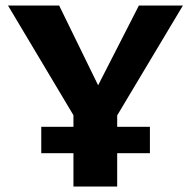

<svg xmlns="http://www.w3.org/2000/svg" viewBox="-20 -678 694 698"><path d="M268 -224 9 -658H195L369 -302ZM247 0V-314H406V0ZM386 -225 303 -302 485 -658H645ZM130 -121V-217H525V-121Z"/></svg>

Font: Ysabeau SC ExtraBold
Style: Regular
Weight: 800
Designer: Christian Thalmann (Catharsis Fonts)
Version: Version 2.001;gftools[0.9.30]; featfreeze: smcp